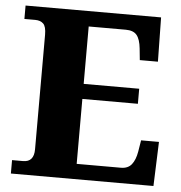

<svg xmlns="http://www.w3.org/2000/svg" viewBox="-52 -763 768 813"><g transform="rotate(5 332.5 -357.0)"><path d="M24 -57H71Q117 -57 117 -111V-598Q117 -633 104.5 -645Q92 -657 70 -657H24V-714H600L603 -526H526L521 -575Q517 -614 502.5 -631.5Q488 -649 456 -649H298V-405H534V-341H298V-65H486Q516 -65 531.5 -84.5Q547 -104 553 -139L561 -188H637L630 0H24Z"/></g></svg>

Font: Noto Serif ExtraBold
Style: Regular
Weight: 800
Designer: Monotype Design Team
Foundry: Monotype Imaging Inc.
Version: Version 1.001